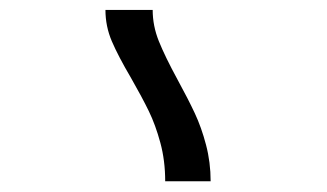

<svg xmlns="http://www.w3.org/2000/svg" viewBox="-20 -834 640 376"><path d="M236.5 -681.5Q211.5 -724 199 -753.2Q186.5 -782.5 186.5 -814.5H279Q279 -783.5 291 -753.5Q303 -723.5 328 -677.5Q348.5 -640 361.5 -612.2Q374.5 -584.5 383.5 -550.2Q392.5 -516 392.5 -479H303.5Q303.5 -519.5 294 -554.5Q284.5 -589.5 271.5 -616.2Q258.5 -643 236.5 -681.5Z"/></svg>

Font: JuliaMono MediumItalic
Style: Regular
Weight: 500
Italic angle: -9°
Monospace: yes
Designer: cormullion
Foundry: corm
Version: Version 0.049; ttfautohint (v1.8.4)